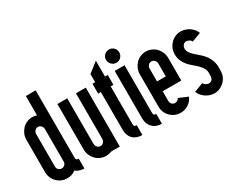

<svg xmlns="http://www.w3.org/2000/svg" viewBox="-98 -1117 1869 1523"><g transform="rotate(-30 836.5 -355.0)"><path d="M125 -120Q125 -103 136.5 -91.5Q148 -80 165 -80Q182 -80 193.5 -91.5Q205 -103 205 -120V-417Q205 -434 193.5 -447Q182 -460 165 -460Q147 -460 136 -447Q125 -434 125 -417ZM35 -417Q35 -444 45 -468Q55 -492 72.5 -510.5Q90 -529 114 -539.5Q138 -550 165 -550Q187 -550 205 -543V-720H295V-105Q295 -90 300 -85Q305 -80 320 -80V10Q298 10 278.5 4Q259 -2 242 -16Q225 -2 205.5 4Q186 10 165 10Q138 10 114.5 0Q91 -10 73 -28Q55 -46 45 -69.5Q35 -93 35 -120Z M520 -80Q538 -80 549 -93Q560 -106 560 -123V-540H650V0H570Q558 5 545.5 7.5Q533 10 520 10Q493 10 469 -0.5Q445 -11 427.5 -29.5Q410 -48 400 -72Q390 -96 390 -123V-540H480V-123Q480 -106 491.5 -93Q503 -80 520 -80Z M736 -540V-615L826 -685V-540H851V-450H826V-105Q826 -90 831 -85Q836 -80 851 -80V10Q797 10 766.5 -20.5Q736 -51 736 -105V-450H711V-540Z M1005 -105Q1005 -90 1010 -85Q1015 -80 1030 -80V10Q978 10 946.5 -21.5Q915 -53 915 -105V-540H1005ZM960 -710Q985 -710 1002.5 -692.5Q1020 -675 1020 -650Q1020 -625 1002.5 -607Q985 -589 960 -589Q935 -589 917 -607Q899 -625 899 -650Q899 -676 917 -693Q935 -710 960 -710Z M1244 -300V-417Q1244 -434 1232.5 -447Q1221 -460 1204 -460Q1186 -460 1175 -447Q1164 -434 1164 -417V-300ZM1164 -120Q1164 -103 1175.5 -91.5Q1187 -80 1204 -80Q1215 -80 1225.5 -86.5Q1236 -93 1241 -104L1323 -69Q1309 -33 1275.5 -11.5Q1242 10 1204 10Q1177 10 1153.5 0Q1130 -10 1112 -28Q1094 -46 1084 -69.5Q1074 -93 1074 -120V-417Q1074 -444 1084 -468Q1094 -492 1111.5 -510.5Q1129 -529 1153 -539.5Q1177 -550 1204 -550Q1231 -550 1255 -539.5Q1279 -529 1296.5 -510.5Q1314 -492 1324 -468Q1334 -444 1334 -417V-210H1164Z M1483 -418Q1482 -396 1494 -378.5Q1506 -361 1524.5 -344Q1543 -327 1564.5 -309Q1586 -291 1604 -268Q1622 -245 1633.5 -214.5Q1645 -184 1644 -143L1643 -115Q1642 -88 1631 -65Q1620 -42 1601.5 -25Q1583 -8 1559 1.5Q1535 11 1508 10Q1468 8 1433.5 -16Q1399 -40 1384 -77L1468 -109Q1473 -97 1486 -89Q1499 -81 1511 -80Q1528 -79 1540 -90.5Q1552 -102 1553 -119L1554 -147Q1555 -175 1543 -195.5Q1531 -216 1513 -234Q1495 -252 1473.5 -269.5Q1452 -287 1433.5 -308.5Q1415 -330 1403.5 -357Q1392 -384 1393 -422Q1394 -449 1405 -472.5Q1416 -496 1434 -513.5Q1452 -531 1476.5 -541Q1501 -551 1528 -550Q1567 -548 1602 -524.5Q1637 -501 1651 -463L1567 -432Q1563 -445 1549.5 -452Q1536 -459 1525 -460Q1507 -461 1495.5 -448Q1484 -435 1483 -418Z"/></g></svg>

Font: Berliner Wand
Style: Regular
Weight: 400
Designer: Peter Wiegel
Foundry: Peter Wiegel
Version: Version 1.000